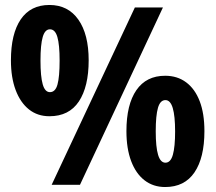

<svg xmlns="http://www.w3.org/2000/svg" viewBox="-20 -744 868 773"><path d="M179 -724Q254 -724 295.5 -665Q337 -606 337 -501Q337 -395 297.5 -335.5Q258 -276 179 -276Q131 -276 96.5 -303.5Q62 -331 43 -381.5Q24 -432 24 -501Q24 -608 63.5 -666Q103 -724 179 -724ZM181 -626Q161 -626 152 -595Q143 -564 143 -500Q143 -436 152 -404.5Q161 -373 181 -373Q203 -373 211.5 -404Q220 -435 220 -500Q220 -564 211 -595Q202 -626 181 -626ZM636 -714 302 0H188L523 -714ZM645 -439Q694 -439 729.5 -412.5Q765 -386 784 -336.5Q803 -287 803 -216Q803 -109 763 -50Q723 9 645 9Q597 9 562 -18Q527 -45 508 -95.5Q489 -146 489 -216Q489 -323 529 -381Q569 -439 645 -439ZM646 -341Q625 -341 616 -310Q607 -279 607 -215Q607 -152 616.5 -120.5Q626 -89 646 -89Q667 -89 676 -121Q685 -153 685 -215Q685 -277 675.5 -309Q666 -341 646 -341Z"/></svg>

Font: Noto Sans Display SemiCondensed
Style: Regular
Weight: 400
Width: 4
Version: Version 2.003